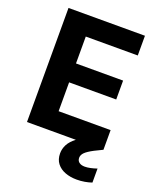

<svg xmlns="http://www.w3.org/2000/svg" viewBox="-165 -796 904 1107"><g transform="rotate(20 287.5 -243.0)"><path d="M60 0V-700H529V-579H210V-414H499V-298H210V-121H529V0ZM442 214Q403 214 371 202Q339 190 320 165.5Q301 141 301 104Q301 76 314.5 50Q328 24 361 -1Q394 -26 453 -50L496 -69L528 0L479 24Q443 43 428 58Q413 73 413 91Q413 108 425.5 118Q438 128 461 128Q476 128 495 124Q514 120 534 113V199Q514 206 490.5 210Q467 214 442 214Z"/></g></svg>

Font: DM Sans 28pt Black
Style: Regular
Weight: 900
Version: Version 4.004;gftools[0.9.30]